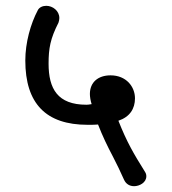

<svg xmlns="http://www.w3.org/2000/svg" viewBox="-20 -615 591 660"><path d="M441 25C459 25 483 13 483 -9C483 -14 482 -19 478 -25C438 -89 416 -127 387 -200C426 -213 444 -241 444 -277C444 -317 414 -356 360 -356C317 -356 289 -332 289 -292C289 -283 291 -269 295 -257C284 -255 280 -255 277 -255C178 -255 147 -310 147 -396C147 -449 153 -482 181 -537C183 -542 184 -549 184 -553C184 -578 161 -595 139 -595C127 -595 115 -590 110 -580C85 -533 67 -468 67 -407C67 -259 138 -186 281 -186C296 -186 308 -186 317 -187C333 -146 349 -113 368 -77C381 -52 394 -25 406 2C413 18 426 25 441 25Z"/></svg>

Font: Noto Sans Mahajani
Style: Regular
Weight: 400
Designer: Monotype Design Team
Foundry: Monotype Imaging Inc.
Version: Version 2.003